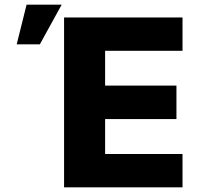

<svg xmlns="http://www.w3.org/2000/svg" viewBox="-20 -802 853 822"><path d="M254.3 0V-727.3H761.4V-584.5H430V-435.4H735.4V-292.3H430V-142.8H761.4V0ZM51.5 -612.2 93.8 -782H244L150.6 -612.2Z"/></svg>

Font: Inter UI Extra Bold
Style: Regular
Weight: 800
Designer: Rasmus Andersson
Foundry: rsms
Version: 3.2;8d6f07862